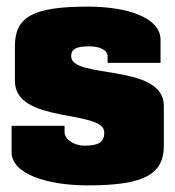

<svg xmlns="http://www.w3.org/2000/svg" viewBox="-20 -550 530 580"><path d="M15 -170V-90C15 -25 121 10 245 10C413 10 475 -22 475 -110V-230C475 -360 195 -310 195 -380C195 -402 210 -410 250 -410C279 -410 305 -400 305 -380V-360H465V-430C465 -495 369 -530 245 -530C77 -530 25 -498 25 -410V-305C25 -175 295 -220 295 -150C295 -121 279 -110 235 -110C203 -110 175 -130 175 -150V-170Z"/></svg>

Font: MikodacsPCS
Style: Regular
Weight: 900
Designer: gluk (gluksza@wp.pl)
Foundry: gluk (gluksza@wp.pl)
Version: Version 0.27